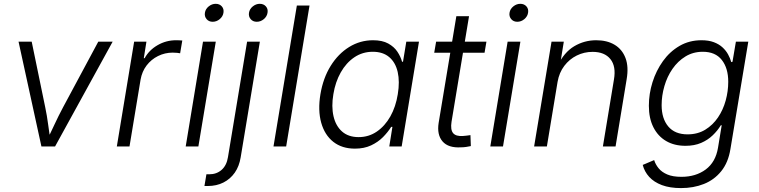

<svg xmlns="http://www.w3.org/2000/svg" viewBox="-20 -756 3917 991"><path d="M193.8 0 75.7 -541H143.6L213.4 -202.6Q222.7 -158.2 228.5 -113.5Q234.4 -68.8 241.7 -26.4H219.2Q240.7 -68.8 261.2 -113.3Q281.7 -157.7 305.7 -202.6L487.3 -541H561.5L264.2 0Z M583 0 672.4 -541H735.8L722.2 -455.6H726.6Q749.5 -497.6 793.5 -522.9Q837.4 -548.3 888.7 -548.3Q896.5 -548.3 905.5 -547.9Q914.6 -547.4 920.9 -546.9L909.7 -481Q905.3 -481.9 894.8 -483.2Q884.3 -484.4 871.6 -484.4Q831.1 -484.4 795.7 -466.8Q760.3 -449.2 736.6 -418Q712.9 -386.7 705.6 -345.2L648.4 0Z M938.5 0 1027.8 -541H1093.8L1003.9 0ZM1077.6 -643.6Q1058.1 -643.6 1046.4 -657.2Q1034.7 -670.9 1037.6 -689.9Q1040.5 -709.5 1057.1 -722.9Q1073.7 -736.3 1093.3 -736.3Q1113.3 -736.3 1125 -722.9Q1136.7 -709.5 1133.3 -689.9Q1130.4 -670.9 1114 -657.2Q1097.7 -643.6 1077.6 -643.6Z M1255.4 -541H1321.3L1222.2 56.2Q1214.8 102.1 1191.9 135Q1168.9 168 1133.3 186Q1097.7 204.1 1052.2 204.1H1035.2L1045.4 143.6H1060.1Q1098.1 143.6 1124 120.6Q1149.9 97.7 1156.7 54.7ZM1305.2 -643.6Q1285.6 -643.6 1273.9 -657.2Q1262.2 -670.9 1265.1 -689.9Q1268.1 -709.5 1284.7 -722.9Q1301.3 -736.3 1320.8 -736.3Q1340.8 -736.3 1352.5 -722.9Q1364.3 -709.5 1360.8 -689.9Q1357.9 -670.9 1341.6 -657.2Q1325.2 -643.6 1305.2 -643.6Z M1577.6 -727.5 1457 0H1391.6L1512.2 -727.5Z M1812 11.2Q1745.1 11.2 1700.4 -23.9Q1655.8 -59.1 1637.9 -122.6Q1620.1 -186 1633.8 -269.5Q1647.9 -353.5 1686.8 -416Q1725.6 -478.5 1782.2 -513.4Q1838.9 -548.3 1905.3 -548.3Q1953.1 -548.3 1983.6 -531.5Q2014.2 -514.6 2031 -489.3Q2047.9 -463.9 2055.2 -437.5H2060.1L2077.1 -541H2142.6L2053.2 0H1989.3L2005.4 -101.1H1999Q1982.4 -74.2 1956.8 -48.3Q1931.2 -22.5 1895.3 -5.6Q1859.4 11.2 1812 11.2ZM1831.1 -48.3Q1883.3 -48.3 1925 -76.9Q1966.8 -105.5 1994.9 -155.3Q2022.9 -205.1 2033.2 -270Q2043.9 -335 2032.7 -384.3Q2021.5 -433.6 1989 -461.2Q1956.5 -488.8 1904.3 -488.8Q1851.1 -488.8 1808.8 -460.2Q1766.6 -431.6 1738.8 -382.3Q1710.9 -333 1700.7 -270Q1689.9 -206.5 1701.4 -156.2Q1712.9 -106 1745.6 -77.1Q1778.3 -48.3 1831.1 -48.3Z M2490.7 -541 2481 -483.9H2221.2L2231 -541ZM2335.4 -672.4H2400.9L2310.5 -127Q2304.2 -86.4 2318.8 -68.8Q2333.5 -51.3 2370.6 -54.2Q2377.9 -54.7 2388.4 -55.9Q2398.9 -57.1 2408.2 -58.6L2410.2 -2Q2399.4 0.5 2386.2 2.4Q2373 4.4 2359.4 4.4Q2293.9 8.3 2264.2 -26.1Q2234.4 -60.5 2244.1 -122.1Z M2510.7 0 2600.1 -541H2666L2576.2 0ZM2649.9 -643.6Q2630.4 -643.6 2618.7 -657.2Q2606.9 -670.9 2609.9 -689.9Q2612.8 -709.5 2629.4 -722.9Q2646 -736.3 2665.5 -736.3Q2685.5 -736.3 2697.3 -722.9Q2709 -709.5 2705.6 -689.9Q2702.6 -670.9 2686.3 -657.2Q2669.9 -643.6 2649.9 -643.6Z M2857.9 -333.5 2802.7 0H2736.8L2826.7 -541H2890.1L2869.6 -414.6L2857.9 -416.5Q2891.6 -486.3 2943.8 -517.3Q2996.1 -548.3 3057.1 -548.3Q3113.3 -548.3 3152.3 -524.9Q3191.4 -501.5 3208.5 -456.5Q3225.6 -411.6 3214.4 -346.7L3157.2 0H3091.8L3148.9 -345.7Q3160.6 -413.6 3130.6 -450.9Q3100.6 -488.3 3038.6 -488.3Q2995.1 -488.3 2957 -469.5Q2918.9 -450.7 2892.6 -416Q2866.2 -381.3 2857.9 -333.5Z M3495.1 214.8Q3437.5 214.8 3396.5 199.5Q3355.5 184.1 3330.8 157Q3306.2 129.9 3297.4 95.2L3356.4 70.3Q3363.3 92.8 3379.4 112.5Q3395.5 132.3 3424.1 144.5Q3452.6 156.7 3497.1 156.7Q3571.3 156.7 3622.6 118.7Q3673.8 80.6 3686 6.3L3705.1 -109.9L3700.2 -108.9Q3683.6 -81.5 3658.4 -57.4Q3633.3 -33.2 3598.6 -18.3Q3564 -3.4 3518.1 -3.4Q3460.4 -3.4 3418.2 -28.1Q3376 -52.7 3352.5 -99.1Q3329.1 -145.5 3329.1 -210Q3329.1 -272 3347.9 -331.8Q3366.7 -391.6 3401.9 -440.7Q3437 -489.7 3487.3 -519Q3537.6 -548.3 3600.6 -548.3Q3637.7 -548.3 3664.3 -538.3Q3690.9 -528.3 3709 -511.7Q3727.1 -495.1 3738 -475.1Q3749 -455.1 3754.4 -435.5L3760.7 -437L3778.3 -541H3842.3L3750 13.7Q3738.8 83 3702.6 127.7Q3666.5 172.4 3613 193.6Q3559.6 214.8 3495.1 214.8ZM3528.8 -62.5Q3580.6 -62.5 3619.9 -86.4Q3659.2 -110.4 3685.8 -149.7Q3712.4 -189 3725.6 -237.1Q3738.8 -285.2 3738.8 -334Q3738.8 -404.3 3705.6 -446.5Q3672.4 -488.8 3607.4 -488.8Q3557.6 -488.8 3518.1 -464.6Q3478.5 -440.4 3450.9 -400.4Q3423.3 -360.4 3409.2 -311.3Q3395 -262.2 3395 -213.4Q3395 -144 3429.2 -103.3Q3463.4 -62.5 3528.8 -62.5Z"/></svg>

Font: Inter 17pt Light
Style: Italic
Weight: 300
Italic angle: -9.3988°
Version: Version 4.001;git-66647c0bb